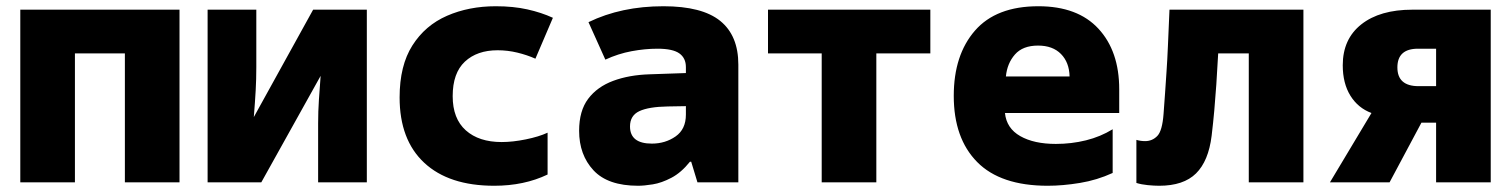

<svg xmlns="http://www.w3.org/2000/svg" viewBox="-20 -584 4840 615"><path d="M45 0V-553H555V0H380V-413H220V0Z M645 0V-553H801V-369Q801 -330 799 -294.5Q797 -259 793 -209L983 -553H1155V0H999V-189Q999 -227 1001.5 -264Q1004 -301 1007 -341L817 0Z M1563 11Q1418 11 1339 -62.5Q1260 -136 1260 -272Q1260 -374 1301 -438.5Q1342 -503 1412 -533.5Q1482 -564 1568 -564Q1624 -564 1669 -554Q1714 -544 1751 -527L1695 -396Q1668 -408 1637 -415.5Q1606 -423 1574 -423Q1508 -423 1469 -386.5Q1430 -350 1430 -276Q1430 -204 1472 -166.5Q1514 -129 1587 -129Q1622 -129 1664 -137.5Q1706 -146 1734 -159V-25Q1659 11 1563 11Z M2024 11Q1927 11 1881 -38.5Q1835 -88 1835 -165Q1835 -229 1864 -267.5Q1893 -306 1944 -325Q1995 -344 2061 -346L2177 -350V-369Q2177 -398 2156 -413Q2135 -428 2086 -428Q2046 -428 2003 -420Q1960 -412 1919 -393L1865 -513Q1970 -564 2105 -564Q2229 -564 2287 -517Q2345 -470 2345 -377V0H2214L2194 -66H2190Q2162 -31 2130.5 -14.5Q2099 2 2071 6.5Q2043 11 2024 11ZM2068 -124Q2111 -124 2144 -147Q2177 -170 2177 -217V-244L2119 -243Q2058 -242 2028 -228Q1998 -214 1998 -179Q1998 -124 2068 -124Z M2612 0V-413H2440V-553H2960V-413H2787V0Z M3336 11Q3185 11 3110 -65Q3035 -141 3035 -277Q3035 -408 3103 -486Q3171 -564 3306 -564Q3432 -564 3498.5 -492Q3565 -420 3565 -298V-222H3199Q3204 -173 3248 -148Q3292 -123 3362 -123Q3412 -123 3458.5 -134.5Q3505 -146 3544 -170V-30Q3494 -7 3439 2Q3384 11 3336 11ZM3202 -339H3406Q3405 -384 3378.5 -411Q3352 -438 3305 -438Q3256 -438 3231 -409.5Q3206 -381 3202 -339Z M3693 11Q3677 11 3656.5 9Q3636 7 3620 2V-136Q3633 -132 3648 -132Q3671 -132 3687 -148.5Q3703 -165 3707 -219Q3710 -257 3712 -288Q3714 -319 3716.5 -354.5Q3719 -390 3721 -437Q3723 -484 3726 -553H4155V0H3980V-413H3882Q3879 -357 3876 -313Q3873 -269 3869.5 -230Q3866 -191 3861 -149Q3851 -68 3811 -28.5Q3771 11 3693 11Z M4240 0 4373 -222Q4330 -238 4305.5 -277.5Q4281 -317 4281 -375Q4281 -459 4340.5 -506Q4400 -553 4504 -553H4755V0H4580V-191H4533L4431 0ZM4524 -308H4580V-428H4522Q4456 -428 4456 -368Q4456 -308 4524 -308Z"/></svg>

Font: Noto Sans Mono Black
Style: Regular
Weight: 900
Designer: Monotype Design Team
Foundry: Monotype Imaging Inc.
Version: Version 2.014